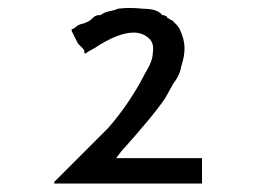

<svg xmlns="http://www.w3.org/2000/svg" viewBox="-20 -752 630 472"><path d="M332 -730.5Q367.2 -730.5 378.9 -714.8H382.8L390.6 -710.9Q390.6 -707 394.5 -707Q398.4 -703.1 400.4 -703.1Q402.3 -703.1 406.2 -699.2Q421.9 -683.6 421.9 -679.7Q433.6 -656.2 433.6 -632.8Q433.6 -613.3 425.8 -589.8Q421.9 -566.4 406.2 -546.9L386.7 -511.7Q371.1 -488.3 341.8 -453.1Q312.5 -418 277.3 -378.9L265.6 -363.3H476.6V-300.8H113.3V-304.7L128.9 -320.3L183.6 -375L246.1 -437.5Q273.4 -468.8 296.9 -503.9Q320.3 -539.1 335.9 -570.3Q355.5 -601.6 355.5 -621.1Q359.4 -644.5 347.7 -656.2Q332 -671.9 308.6 -671.9Q269.5 -671.9 210.9 -632.8Q195.3 -625 191.4 -621.1H187.5V-625Q187.5 -628.9 183.6 -632.8L175.8 -640.6L171.9 -644.5L156.2 -675.8V-679.7L164.1 -683.6Q171.9 -691.4 181.6 -693.4Q191.4 -695.3 203.1 -703.1L207 -707Q214.8 -714.8 222.7 -714.8H226.6Q238.3 -722.7 250 -724.6Q261.7 -726.6 269.5 -730.5Q296.9 -734.4 332 -730.5Z"/></svg>

Font: 和音 by 宁静之雨，公众号njzyshare
Style: Regular
Weight: 400
Designer: Steve Matteson
Foundry: Ascender Corporation
Version: Version 6.00;June 8, 2018;FontCreator 11.0.0.2388 32-bit